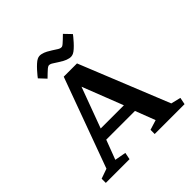

<svg xmlns="http://www.w3.org/2000/svg" viewBox="-234 -1113 1300 1300"><g transform="rotate(-45 416.0 -463.0)"><path d="M811 -50 801 0H515V-40L586 -62L531 -205H256L203 -65L284 -50L274 0H47V-40L118 -65L354 -710H481L741 -67ZM283 -285H505L391 -577ZM398 -805Q382 -815 364.5 -826.5Q347 -838 333 -835Q319 -829 295 -805L267 -778L222 -826Q224 -829 234.5 -842Q245 -855 259.5 -871Q274 -887 289.5 -901Q305 -915 316 -920Q334 -929 354.5 -924.5Q375 -920 393.5 -910Q412 -900 424 -892Q440 -882 457.5 -870.5Q475 -859 489 -862Q494 -863 505 -872Q516 -881 527 -892L555 -919L602 -870Q600 -867 589.5 -854Q579 -841 564.5 -825Q550 -809 534.5 -795Q519 -781 508 -776Q490 -767 469 -771.5Q448 -776 429 -786.5Q410 -797 398 -805Z"/></g></svg>

Font: Brawler
Style: Bold
Weight: 700
Designer: Oleg Frolov, Haley Fiege
Foundry: Oleg Frolov, Haley Fiege
Version: Version 1.101; ttfautohint (v1.8.3)